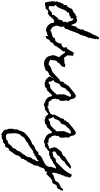

<svg xmlns="http://www.w3.org/2000/svg" viewBox="758 -1758 1765 3382"><g transform="rotate(90 1641.0 -67.5)"><path d="M753.9 -212.9Q732.4 -164.1 714.8 -137.2Q697.3 -110.4 676.3 -92.8Q655.3 -75.2 627.9 -60.1Q600.6 -44.9 560.5 -17.6Q543.9 -16.6 524.4 -10.3Q504.9 -3.9 491.2 6.8Q461.9 3.9 437.5 -5.9Q413.1 -15.6 391.6 -37.1Q386.7 -42 382.8 -47.9Q378.9 -53.7 374 -58.6Q363.3 -71.3 360.4 -81.1Q357.4 -90.8 355.5 -106.4Q351.6 -128.9 343.8 -138.7Q335.9 -148.4 313.5 -128.9L304.7 -136.7L302.7 -134.8Q293.9 -127.9 288.6 -123Q283.2 -118.2 277.8 -112.8Q272.5 -107.4 267.6 -101.6Q262.7 -95.7 255.9 -86.9Q244.1 -72.3 230 -56.6Q215.8 -41 197.3 -35.2Q194.3 -32.2 192.4 -29.8Q190.4 -27.3 185.5 -26.4Q179.7 -24.4 171.9 -27.3Q164.1 -30.3 159.2 -35.2Q148.4 -35.2 140.1 -29.8Q131.8 -24.4 124.5 -16.1Q117.2 -7.8 110.8 1Q104.5 9.8 96.7 15.6Q81.1 9.8 67.9 13.7Q54.7 17.6 42 21Q29.3 24.4 16.6 23.9Q3.9 23.4 -8.8 8.8Q-14.6 -20.5 -18.6 -44.9Q-22.5 -65.4 -25.4 -84Q-28.3 -102.5 -28.3 -106.4Q-23.4 -111.3 -23.9 -119.6Q-24.4 -127.9 -26.4 -133.8Q-28.3 -134.8 -28.3 -135.7Q-28.3 -136.7 -30.3 -137.7Q-25.4 -141.6 -22.9 -147.5Q-20.5 -153.3 -15.6 -157.2Q-18.6 -165 -22.5 -174.8Q-26.4 -184.6 -26.4 -194.3Q-23.4 -202.1 -21 -203.1Q-18.6 -204.1 -9.8 -206.1Q-10.7 -210.9 -12.2 -215.3Q-13.7 -219.7 -12.7 -224.6Q-12.7 -234.4 -8.3 -241.7Q-3.9 -249 1 -256.3Q5.9 -263.7 9.8 -272.5Q13.7 -281.2 13.7 -293V-297.9Q28.3 -297.9 33.2 -306.2Q38.1 -314.5 39.1 -325.2Q40 -335.9 40 -346.7Q40 -357.4 45.9 -362.3Q49.8 -366.2 53.2 -365.7Q56.6 -365.2 61.5 -365.2Q67.4 -372.1 69.3 -375.5Q71.3 -378.9 68.4 -388.7Q75.2 -388.7 79.1 -391.6Q83 -394.5 85.4 -399.4Q87.9 -404.3 90.3 -409.2Q92.8 -414.1 96.7 -418Q96.7 -442.4 109.4 -452.1Q122.1 -461.9 138.2 -468.3Q154.3 -474.6 170.4 -483.4Q186.5 -492.2 194.3 -514.6Q207 -506.8 215.8 -513.2Q224.6 -519.5 232.4 -526.9Q240.2 -534.2 250 -536.6Q259.8 -539.1 274.4 -523.4Q280.3 -542 298.3 -543Q316.4 -543.9 331.1 -535.2V-534.2H332Q347.7 -531.2 355.5 -519Q363.3 -506.8 368.7 -491.7Q374 -476.6 380.4 -461.9Q386.7 -447.3 398.4 -438.5Q404.3 -463.9 409.7 -490.2Q415 -516.6 427.7 -540Q436.5 -529.3 446.3 -536.1L445.3 -538.1Q445.3 -553.7 451.7 -566.4Q458 -579.1 464.4 -591.3Q470.7 -603.5 472.2 -616.7Q473.6 -629.9 462.9 -646.5Q479.5 -651.4 486.8 -665Q494.1 -678.7 498.5 -694.8Q502.9 -710.9 508.3 -727.5Q513.7 -744.1 525.4 -755.9Q525.4 -758.8 524.9 -761.7Q524.4 -764.6 524.4 -767.6Q525.4 -775.4 530.3 -781.2Q535.2 -787.1 541 -793Q546.9 -798.8 551.3 -806.2Q555.7 -813.5 554.7 -824.2Q564.5 -836.9 572.3 -857.9Q580.1 -878.9 588.9 -897.5Q597.7 -916 609.4 -925.3Q621.1 -934.6 639.6 -923.8Q643.6 -912.1 642.6 -902.8Q641.6 -893.6 631.8 -883.8Q637.7 -877.9 640.6 -874Q637.7 -843.8 629.4 -814Q621.1 -784.2 613.3 -755.9Q615.2 -753.9 617.2 -752Q619.1 -750 621.1 -748Q604.5 -724.6 594.2 -701.2Q584 -677.7 576.2 -650.4Q573.2 -639.6 570.8 -627.9Q568.4 -616.2 564.5 -606.4Q559.6 -596.7 552.7 -585.4Q545.9 -574.2 541 -563.5Q530.3 -541 522 -518.1Q513.7 -495.1 505.9 -471.7Q496.1 -443.4 485.8 -416Q475.6 -388.7 460.9 -362.3V-346.7Q460 -335.9 454.1 -331.5Q448.2 -327.1 440.9 -323.7Q433.6 -320.3 426.8 -314Q419.9 -307.6 417 -293V-292L418 -291Q427.7 -269.5 422.4 -251.5Q417 -233.4 410.2 -216.3Q403.3 -199.2 400.9 -182.6Q398.4 -166 414.1 -148.4Q413.1 -128.9 421.9 -117.7Q430.7 -106.4 442.4 -98.6Q454.1 -90.8 466.3 -84.5Q478.5 -78.1 484.4 -68.4Q494.1 -78.1 505.4 -83.5Q516.6 -88.9 527.8 -91.8Q539.1 -94.7 550.3 -97.2Q561.5 -99.6 572.3 -103.5Q597.7 -110.4 607.4 -120.1Q617.2 -129.9 617.2 -132.8Q618.2 -146.5 627.4 -150.4Q636.7 -154.3 648.9 -155.8Q661.1 -157.2 673.3 -160.2Q685.5 -163.1 691.4 -174.8Q702.1 -173.8 710.4 -182.1Q718.8 -190.4 725.6 -199.2Q732.4 -208 739.3 -213.9Q746.1 -219.7 753.9 -212.9ZM352.5 -363.3Q336.9 -375 331.5 -390.1Q326.2 -405.3 322.8 -420.9Q319.3 -436.5 314 -450.7Q308.6 -464.8 293 -474.6L291 -475.6Q290 -475.6 280.3 -473.6Q270.5 -471.7 268.6 -470.7Q276.4 -463.9 278.3 -459Q280.3 -454.1 278.8 -449.2Q277.3 -444.3 273.9 -439Q270.5 -433.6 268.6 -425.8Q266.6 -423.8 260.7 -427.2Q254.9 -430.7 252 -432.6Q238.3 -412.1 213.4 -405.8Q188.5 -399.4 166 -393.6Q168 -388.7 169.9 -384.8Q171.9 -380.9 173.8 -376Q144.5 -356.4 131.3 -328.6Q118.2 -300.8 107.9 -271Q97.7 -241.2 83.5 -213.4Q69.3 -185.5 40 -166Q44.9 -158.2 46.9 -150.4Q48.8 -142.6 59.6 -138.7Q62.5 -127.9 62 -116.7Q61.5 -105.5 59.6 -94.7Q57.6 -84 57.1 -72.8Q56.6 -61.5 59.6 -49.8L61.5 -47.9Q91.8 -37.1 108.9 -45.9Q126 -54.7 139.2 -68.4Q152.3 -82 168 -93.8Q183.6 -105.5 211.9 -99.6L215.8 -105.5Q213.9 -110.4 212.9 -114.3Q211.9 -118.2 211.9 -123Q212.9 -133.8 217.8 -140.1Q222.7 -146.5 230.5 -154.3Q237.3 -162.1 243.7 -170.9Q250 -179.7 255.9 -189.5Q261.7 -198.2 269.5 -204.6Q277.3 -210.9 290 -206.1L308.6 -276.4Q309.6 -281.2 317.9 -285.2Q326.2 -289.1 332.5 -293.9Q338.9 -298.8 340.3 -306.6Q341.8 -314.5 329.1 -327.1Q331.1 -331.1 332 -336.9Q333 -342.8 335 -347.7Q336.9 -352.5 339.8 -355.5Q342.8 -358.4 349.6 -356.4Z M1368.2 -193.4Q1345.7 -182.6 1337.9 -167Q1330.1 -151.4 1325.7 -134.8Q1321.3 -118.2 1314.9 -103Q1308.6 -87.9 1288.1 -78.1Q1283.2 -60.5 1269 -53.7Q1254.9 -46.9 1239.3 -41.5Q1223.6 -36.1 1211.4 -27.3Q1199.2 -18.6 1199.2 2.9Q1179.7 13.7 1156.7 22.5Q1133.8 31.2 1108.9 35.6Q1084 40 1059.6 39.1Q1035.2 38.1 1013.7 29.3Q999 22.5 985.4 11.7Q980.5 7.8 976.1 5.4Q971.7 2.9 966.8 -2Q955.1 -13.7 947.3 -29.3Q939.5 -44.9 934.6 -62.5Q929.7 -80.1 926.8 -97.7Q923.8 -115.2 921.9 -130.9L958 -228.5Q929.7 -251 912.1 -280.8Q894.5 -310.5 869.1 -335.9Q864.3 -329.1 856.4 -324.2Q848.6 -319.3 850.6 -308.6L860.4 -299.8Q828.1 -264.6 795.4 -220.2Q762.7 -175.8 744.1 -130.9Q722.7 -131.8 713.9 -120.6Q705.1 -109.4 699.2 -95.2Q693.4 -81.1 684.6 -69.3Q675.8 -57.6 655.3 -59.6Q650.4 -48.8 645.5 -36.6Q640.6 -24.4 633.8 -13.7Q627 -2.9 617.2 4.4Q607.4 11.7 592.8 11.7Q585 3.9 584 -4.9Q583 -13.7 585.9 -22.9Q588.9 -32.2 593.8 -41.5Q598.6 -50.8 600.6 -59.6Q608.4 -87.9 628.9 -110.8Q649.4 -133.8 669.9 -156.7Q690.4 -179.7 705.1 -205.1Q719.7 -230.5 716.8 -264.6Q729.5 -265.6 742.7 -270Q755.9 -274.4 767.1 -281.7Q778.3 -289.1 784.7 -300.3Q791 -311.5 789.1 -327.1Q781.2 -331.1 780.3 -338.4Q779.3 -345.7 780.3 -353.5Q801.8 -360.4 814.9 -377.4Q828.1 -394.5 838.9 -414.1Q849.6 -433.6 859.9 -453.6Q870.1 -473.6 886.7 -488.3Q900.4 -480.5 914.1 -475.1Q927.7 -469.7 940.4 -460.9Q931.6 -449.2 929.7 -438.5Q927.7 -427.7 927.7 -416.5Q927.7 -405.3 927.7 -394.5Q927.7 -383.8 921.9 -372.1Q937.5 -358.4 948.2 -339.8Q959 -321.3 975.6 -308.6Q987.3 -317.4 1002 -317.9Q1016.6 -318.4 1031.7 -317.9Q1046.9 -317.4 1060.5 -319.8Q1074.2 -322.3 1083 -335.9Q1086.9 -332 1094.7 -332Q1102.5 -332 1110.4 -332Q1118.2 -332 1124 -329.6Q1129.9 -327.1 1130.9 -320.3Q1131.8 -312.5 1130.4 -309.6Q1128.9 -306.6 1127 -299.8Q1125 -292 1126 -292Q1127 -292 1124 -285.2Q1119.1 -272.5 1107.9 -263.7Q1096.7 -254.9 1085.4 -246.6Q1074.2 -238.3 1064.9 -228Q1055.7 -217.8 1055.7 -202.1Q1034.2 -194.3 1025.4 -179.2Q1016.6 -164.1 1013.7 -145Q1010.7 -126 1009.8 -106Q1008.8 -85.9 1002.9 -69.3L1011.7 -59.6L1019.5 -69.3Q1033.2 -49.8 1052.2 -44.9Q1071.3 -40 1091.8 -42Q1101.6 -56.6 1114.7 -65.4Q1127.9 -74.2 1143.1 -80.1Q1158.2 -85.9 1174.3 -90.8Q1190.4 -95.7 1205.1 -102.5Q1216.8 -108.4 1225.1 -115.2Q1233.4 -122.1 1243.2 -130.9Q1272.5 -158.2 1301.3 -184.6Q1330.1 -210.9 1359.4 -238.3Q1365.2 -238.3 1367.2 -232.4Q1369.1 -226.6 1369.1 -219.2Q1369.1 -211.9 1368.7 -204.6Q1368.2 -197.3 1368.2 -193.4Z M1997.1 -102.5Q1983.4 -79.1 1976.1 -64.9Q1968.8 -50.8 1961.4 -41.5Q1954.1 -32.2 1944.8 -24.9Q1935.5 -17.6 1918.9 -6.8Q1908.2 2.9 1897.5 9.8Q1888.7 16.6 1880.4 21.5Q1872.1 26.4 1867.2 26.4Q1865.2 26.4 1863.3 25.9Q1861.3 25.4 1859.4 25.4Q1853.5 25.4 1848.1 25.9Q1842.8 26.4 1838.9 18.6Q1835.9 21.5 1834 25.4Q1832 29.3 1830.1 32.7Q1828.1 36.1 1824.7 38.1Q1821.3 40 1815.4 38.1L1810.5 32.2L1795.9 44.9Q1768.6 31.2 1743.7 22Q1718.8 12.7 1699.2 0Q1679.7 -12.7 1666 -32.7Q1652.3 -52.7 1646.5 -87.9Q1641.6 -93.8 1635.7 -98.1Q1629.9 -102.5 1622.1 -100.6Q1612.3 -84 1598.6 -72.3Q1585 -60.5 1571.3 -46.9Q1566.4 -42 1563.5 -36.1Q1560.5 -30.3 1555.7 -25.4Q1547.9 -16.6 1537.1 -13.2Q1526.4 -9.8 1515.6 -6.8Q1504.9 -3.9 1495.6 2.9Q1486.3 9.8 1482.4 26.4Q1470.7 19.5 1459 22.5Q1450.2 24.4 1440.4 26.9Q1430.7 29.3 1421.4 29.8Q1412.1 30.3 1403.3 27.3Q1394.5 24.4 1387.7 14.6Q1374 20.5 1362.3 14.2Q1350.6 7.8 1340.3 -3.4Q1330.1 -14.6 1320.3 -27.3Q1310.5 -40 1301.8 -45.9Q1295.9 -61.5 1302.2 -72.8Q1308.6 -84 1315.9 -94.2Q1323.2 -104.5 1326.2 -114.7Q1329.1 -125 1317.4 -139.6Q1327.1 -154.3 1335 -170.4Q1342.8 -186.5 1351.1 -202.6Q1359.4 -218.8 1368.7 -233.9Q1377.9 -249 1391.6 -259.8Q1385.7 -266.6 1385.7 -272.9Q1385.7 -279.3 1388.7 -285.6Q1391.6 -292 1395.5 -298.3Q1399.4 -304.7 1401.4 -310.5L1429.7 -324.2L1422.9 -347.7Q1433.6 -345.7 1439 -348.6Q1444.3 -351.6 1446.8 -357.4Q1449.2 -363.3 1450.7 -370.6Q1452.1 -377.9 1455.1 -383.8Q1460 -392.6 1469.7 -396.5Q1490.2 -412.1 1510.3 -429.7Q1530.3 -447.3 1550.3 -463.9Q1570.3 -480.5 1591.8 -495.6Q1613.3 -510.7 1638.7 -521.5Q1656.2 -518.6 1666.5 -510.7Q1676.8 -502.9 1682.1 -492.2Q1687.5 -481.4 1690.4 -468.3Q1693.4 -455.1 1696.3 -442.4Q1701.2 -425.8 1708 -414.1Q1714.8 -402.3 1731.4 -394.5Q1717.8 -371.1 1720.7 -348.1Q1723.6 -325.2 1726.6 -299.8Q1729.5 -276.4 1726.1 -253.9Q1722.7 -231.4 1697.3 -213.9Q1695.3 -207 1696.3 -199.2Q1697.3 -191.4 1697.3 -183.6Q1697.3 -175.8 1694.3 -168.9Q1691.4 -162.1 1683.6 -158.2Q1692.4 -147.5 1692.9 -136.7Q1693.4 -126 1693.8 -116.2Q1694.3 -106.4 1698.7 -98.6Q1703.1 -90.8 1719.7 -86.9Q1722.7 -74.2 1725.1 -67.9Q1727.5 -61.5 1731 -57.6Q1734.4 -53.7 1740.2 -50.3Q1746.1 -46.9 1755.9 -40Q1763.7 -38.1 1773.4 -40Q1783.2 -42 1789.1 -34.2Q1793.9 -39.1 1800.8 -39.6Q1807.6 -40 1813.5 -39.1L1826.2 -17.6Q1836.9 -25.4 1850.6 -31.2Q1864.3 -37.1 1877 -41Q1891.6 -44.9 1906.2 -47.9ZM1622.1 -436.5Q1613.3 -428.7 1600.6 -420.9Q1587.9 -413.1 1575.7 -404.3Q1563.5 -395.5 1554.7 -385.3Q1545.9 -375 1543.9 -361.3Q1521.5 -357.4 1512.7 -342.8Q1503.9 -328.1 1498 -310.5Q1492.2 -293 1485.4 -275.9Q1478.5 -258.8 1460.9 -249Q1455.1 -245.1 1450.2 -245.1Q1451.2 -245.1 1444.3 -241.2Q1433.6 -233.4 1425.8 -221.7Q1418 -210 1412.6 -196.3Q1407.2 -182.6 1402.8 -168.5Q1398.4 -154.3 1394.5 -142.6Q1380.9 -140.6 1374 -136.7Q1367.2 -132.8 1365.7 -128.4Q1364.3 -124 1366.2 -118.2Q1368.2 -112.3 1372.1 -105.5Q1376 -99.6 1380.4 -91.8Q1384.8 -84 1387.7 -76.2Q1390.6 -68.4 1391.1 -60.5Q1391.6 -52.7 1386.7 -45.9Q1400.4 -35.2 1413.1 -41.5Q1425.8 -47.9 1436.5 -55.7Q1440.4 -58.6 1444.8 -62Q1449.2 -65.4 1454.1 -67.4Q1476.6 -62.5 1495.1 -70.3Q1513.7 -78.1 1529.3 -91.8Q1544.9 -105.5 1559.6 -121.1Q1574.2 -136.7 1588.9 -148.4L1581.1 -156.2Q1598.6 -161.1 1606 -169.4Q1613.3 -177.7 1615.2 -188.5Q1617.2 -199.2 1615.2 -211.4Q1613.3 -223.6 1612.3 -237.3Q1611.3 -245.1 1611.8 -252.4Q1612.3 -259.8 1615.2 -267.6Q1607.4 -290 1612.8 -310.5Q1618.2 -331.1 1627.4 -350.1Q1636.7 -369.1 1645.5 -388.7Q1654.3 -408.2 1654.3 -429.7Z M2645.5 -102.5Q2631.8 -79.1 2624.5 -64.9Q2617.2 -50.8 2609.9 -41.5Q2602.5 -32.2 2593.3 -24.9Q2584 -17.6 2567.4 -6.8Q2556.6 2.9 2545.9 9.8Q2537.1 16.6 2528.8 21.5Q2520.5 26.4 2515.6 26.4Q2513.7 26.4 2511.7 25.9Q2509.8 25.4 2507.8 25.4Q2502 25.4 2496.6 25.9Q2491.2 26.4 2487.3 18.6Q2484.4 21.5 2482.4 25.4Q2480.5 29.3 2478.5 32.7Q2476.6 36.1 2473.1 38.1Q2469.7 40 2463.9 38.1L2459 32.2L2444.3 44.9Q2417 31.2 2392.1 22Q2367.2 12.7 2347.7 0Q2328.1 -12.7 2314.5 -32.7Q2300.8 -52.7 2294.9 -87.9Q2290 -93.8 2284.2 -98.1Q2278.3 -102.5 2270.5 -100.6Q2260.7 -84 2247.1 -72.3Q2233.4 -60.5 2219.7 -46.9Q2214.8 -42 2211.9 -36.1Q2209 -30.3 2204.1 -25.4Q2196.3 -16.6 2185.5 -13.2Q2174.8 -9.8 2164.1 -6.8Q2153.3 -3.9 2144 2.9Q2134.8 9.8 2130.9 26.4Q2119.1 19.5 2107.4 22.5Q2098.6 24.4 2088.9 26.9Q2079.1 29.3 2069.8 29.8Q2060.5 30.3 2051.8 27.3Q2043 24.4 2036.1 14.6Q2022.5 20.5 2010.7 14.2Q1999 7.8 1988.8 -3.4Q1978.5 -14.6 1968.8 -27.3Q1959 -40 1950.2 -45.9Q1944.3 -61.5 1950.7 -72.8Q1957 -84 1964.4 -94.2Q1971.7 -104.5 1974.6 -114.7Q1977.5 -125 1965.8 -139.6Q1975.6 -154.3 1983.4 -170.4Q1991.2 -186.5 1999.5 -202.6Q2007.8 -218.8 2017.1 -233.9Q2026.4 -249 2040 -259.8Q2034.2 -266.6 2034.2 -272.9Q2034.2 -279.3 2037.1 -285.6Q2040 -292 2043.9 -298.3Q2047.9 -304.7 2049.8 -310.5L2078.1 -324.2L2071.3 -347.7Q2082 -345.7 2087.4 -348.6Q2092.8 -351.6 2095.2 -357.4Q2097.7 -363.3 2099.1 -370.6Q2100.6 -377.9 2103.5 -383.8Q2108.4 -392.6 2118.2 -396.5Q2138.7 -412.1 2158.7 -429.7Q2178.7 -447.3 2198.7 -463.9Q2218.8 -480.5 2240.2 -495.6Q2261.7 -510.7 2287.1 -521.5Q2304.7 -518.6 2314.9 -510.7Q2325.2 -502.9 2330.6 -492.2Q2335.9 -481.4 2338.9 -468.3Q2341.8 -455.1 2344.7 -442.4Q2349.6 -425.8 2356.4 -414.1Q2363.3 -402.3 2379.9 -394.5Q2366.2 -371.1 2369.1 -348.1Q2372.1 -325.2 2375 -299.8Q2377.9 -276.4 2374.5 -253.9Q2371.1 -231.4 2345.7 -213.9Q2343.8 -207 2344.7 -199.2Q2345.7 -191.4 2345.7 -183.6Q2345.7 -175.8 2342.8 -168.9Q2339.8 -162.1 2332 -158.2Q2340.8 -147.5 2341.3 -136.7Q2341.8 -126 2342.3 -116.2Q2342.8 -106.4 2347.2 -98.6Q2351.6 -90.8 2368.2 -86.9Q2371.1 -74.2 2373.5 -67.9Q2376 -61.5 2379.4 -57.6Q2382.8 -53.7 2388.7 -50.3Q2394.5 -46.9 2404.3 -40Q2412.1 -38.1 2421.9 -40Q2431.6 -42 2437.5 -34.2Q2442.4 -39.1 2449.2 -39.6Q2456.1 -40 2461.9 -39.1L2474.6 -17.6Q2485.4 -25.4 2499 -31.2Q2512.7 -37.1 2525.4 -41Q2540 -44.9 2554.7 -47.9ZM2270.5 -436.5Q2261.7 -428.7 2249 -420.9Q2236.3 -413.1 2224.1 -404.3Q2211.9 -395.5 2203.1 -385.3Q2194.3 -375 2192.4 -361.3Q2169.9 -357.4 2161.1 -342.8Q2152.3 -328.1 2146.5 -310.5Q2140.6 -293 2133.8 -275.9Q2127 -258.8 2109.4 -249Q2103.5 -245.1 2098.6 -245.1Q2099.6 -245.1 2092.8 -241.2Q2082 -233.4 2074.2 -221.7Q2066.4 -210 2061 -196.3Q2055.7 -182.6 2051.3 -168.5Q2046.9 -154.3 2043 -142.6Q2029.3 -140.6 2022.5 -136.7Q2015.6 -132.8 2014.2 -128.4Q2012.7 -124 2014.6 -118.2Q2016.6 -112.3 2020.5 -105.5Q2024.4 -99.6 2028.8 -91.8Q2033.2 -84 2036.1 -76.2Q2039.1 -68.4 2039.6 -60.5Q2040 -52.7 2035.2 -45.9Q2048.8 -35.2 2061.5 -41.5Q2074.2 -47.9 2085 -55.7Q2088.9 -58.6 2093.3 -62Q2097.7 -65.4 2102.5 -67.4Q2125 -62.5 2143.6 -70.3Q2162.1 -78.1 2177.7 -91.8Q2193.4 -105.5 2208 -121.1Q2222.7 -136.7 2237.3 -148.4L2229.5 -156.2Q2247.1 -161.1 2254.4 -169.4Q2261.7 -177.7 2263.7 -188.5Q2265.6 -199.2 2263.7 -211.4Q2261.7 -223.6 2260.7 -237.3Q2259.8 -245.1 2260.3 -252.4Q2260.7 -259.8 2263.7 -267.6Q2255.9 -290 2261.2 -310.5Q2266.6 -331.1 2275.9 -350.1Q2285.2 -369.1 2293.9 -388.7Q2302.7 -408.2 2302.7 -429.7Z M3311.5 -279.3Q3300.8 -265.6 3294.9 -249Q3289.1 -232.4 3280.8 -217.8Q3272.5 -203.1 3260.3 -193.4Q3248 -183.6 3226.6 -184.6Q3210.9 -178.7 3203.6 -163.6Q3196.3 -148.4 3189.5 -133.3Q3182.6 -118.2 3171.9 -108.9Q3161.1 -99.6 3139.6 -106.4Q3112.3 -94.7 3090.3 -75.7Q3068.4 -56.6 3048.8 -36.1Q3042 -29.3 3033.2 -19Q3024.4 -8.8 3016.6 -3.9Q3009.8 0 3002.9 -2.9Q2996.1 -5.9 2990.2 -9.3Q2984.4 -12.7 2979 -12.7Q2973.6 -12.7 2969.7 -3.9Q2976.6 9.8 2972.7 15.1Q2968.8 20.5 2960 23.4Q2951.2 26.4 2941.4 28.3Q2931.6 30.3 2925.8 35.2Q2914.1 45.9 2909.2 61.5Q2904.3 77.1 2900.4 92.8Q2896.5 108.4 2889.2 122.6Q2881.8 136.7 2865.2 144.5Q2875 151.4 2873.5 158.2Q2872.1 165 2868.2 172.4Q2864.3 179.7 2862.8 186.5Q2861.3 193.4 2870.1 200.2Q2855.5 218.8 2844.2 240.2Q2833 261.7 2822.3 283.7Q2811.5 305.7 2799.3 326.7Q2787.1 347.7 2768.6 364.3L2771.5 387.7Q2756.8 383.8 2753.4 388.7Q2750 393.6 2750 402.3Q2750 411.1 2750.5 420.4Q2751 429.7 2744.1 434.6Q2741.2 438.5 2737.8 440.4Q2734.4 442.4 2731.4 445.3Q2700.2 468.8 2688.5 504.9Q2686.5 510.7 2685.5 516.6Q2684.6 522.5 2682.6 529.3Q2677.7 543 2667 557.6Q2656.2 572.3 2643.6 587.9Q2630.9 603.5 2619.1 620.6Q2607.4 637.7 2600.6 655.3Q2585 653.3 2575.7 658.7Q2566.4 664.1 2560.5 673.3Q2554.7 682.6 2550.8 693.4Q2546.9 704.1 2540.5 712.4Q2534.2 720.7 2523.9 725.1Q2513.7 729.5 2497.1 724.6L2453.1 764.6Q2441.4 757.8 2430.2 761.7Q2418.9 765.6 2407.7 772.5Q2396.5 779.3 2385.3 783.2Q2374 787.1 2361.3 780.3Q2354.5 788.1 2349.6 788.6Q2344.7 789.1 2337.9 780.3L2323.2 795.9Q2311.5 786.1 2294.4 777.8Q2277.3 769.5 2262.7 759.3Q2248 749 2239.3 735.8Q2230.5 722.7 2236.3 702.1Q2234.4 696.3 2230 689.5Q2225.6 682.6 2222.7 675.3Q2219.7 668 2218.8 660.6Q2217.8 653.3 2222.7 647.5Q2213.9 630.9 2216.3 613.8Q2218.8 596.7 2223.6 580.1Q2228.5 563.5 2231.4 546.9Q2234.4 530.3 2225.6 513.7Q2237.3 504.9 2242.7 491.2Q2248 477.5 2252.4 462.9Q2256.8 448.2 2261.7 434.6Q2266.6 420.9 2278.3 412.1L2277.3 396.5Q2323.2 347.7 2374.5 307.1Q2425.8 266.6 2490.2 247.1Q2502.9 224.6 2523.4 214.4Q2543.9 204.1 2564.9 195.8Q2585.9 187.5 2603.5 175.3Q2621.1 163.1 2629.9 136.7Q2634.8 147.5 2639.6 146Q2644.5 144.5 2649.9 141.1Q2655.3 137.7 2660.2 136.2Q2665 134.8 2669.9 144.5Q2679.7 115.2 2701.7 97.7Q2723.6 80.1 2750.5 66.9Q2777.3 53.7 2804.7 41.5Q2832 29.3 2853 11.7Q2874 -5.9 2884.8 -31.7Q2895.5 -57.6 2889.6 -98.6Q2898.4 -104.5 2901.4 -113.8Q2904.3 -123 2905.8 -132.8Q2907.2 -142.6 2910.2 -150.4Q2913.1 -158.2 2922.9 -161.1Q2916 -171.9 2906.2 -170.9Q2896.5 -169.9 2886.2 -165Q2876 -160.2 2867.2 -155.3Q2858.4 -150.4 2852.5 -153.3Q2849.6 -139.6 2840.3 -133.8Q2831.1 -127.9 2820.3 -123.5Q2809.6 -119.1 2797.9 -114.3Q2786.1 -109.4 2779.3 -98.6Q2770.5 -102.5 2763.2 -95.2Q2755.9 -87.9 2748.5 -79.6Q2741.2 -71.3 2732.4 -67.4Q2723.6 -63.5 2711.9 -75.2Q2706.1 -59.6 2692.9 -54.7Q2679.7 -49.8 2664.1 -49.8Q2648.4 -49.8 2632.3 -51.8Q2616.2 -53.7 2603.5 -50.8L2586.9 -67.4Q2585 -62.5 2580.6 -59.6Q2576.2 -56.6 2571.3 -58.6Q2563.5 -75.2 2556.2 -94.2Q2548.8 -113.3 2546.4 -132.3Q2543.9 -151.4 2549.8 -169.4Q2555.7 -187.5 2573.2 -201.2Q2600.6 -251 2644.5 -279.3Q2649.4 -275.4 2655.3 -276.9Q2661.1 -278.3 2667.5 -281.7Q2673.8 -285.2 2679.7 -289.6Q2685.5 -293.9 2690.4 -294.9Q2693.4 -305.7 2701.7 -315.4Q2710 -325.2 2720.2 -333Q2730.5 -340.8 2741.7 -347.2Q2752.9 -353.5 2762.7 -358.4Q2781.2 -367.2 2797.4 -380.4Q2813.5 -393.6 2830.1 -405.8Q2846.7 -418 2864.3 -426.8Q2881.8 -435.5 2904.3 -435.5L2921.9 -419.9Q2905.3 -410.2 2893.1 -396Q2880.9 -381.8 2868.2 -367.7Q2855.5 -353.5 2840.8 -341.8Q2826.2 -330.1 2804.7 -326.2Q2787.1 -292 2757.3 -268.1Q2727.5 -244.1 2696.3 -223.6Q2696.3 -209 2687.5 -200.2Q2678.7 -191.4 2667 -184.6Q2655.3 -177.7 2643.6 -172.4Q2631.8 -167 2624.5 -158.7Q2617.2 -150.4 2617.2 -138.2Q2617.2 -126 2629.9 -106.4Q2641.6 -112.3 2658.2 -114.3Q2674.8 -116.2 2690.4 -119.6Q2706.1 -123 2718.3 -130.4Q2730.5 -137.7 2735.4 -153.3Q2749 -165 2764.6 -168Q2780.3 -170.9 2796.9 -168.9Q2829.1 -204.1 2861.8 -233.9Q2894.5 -263.7 2923.8 -294.9Q2953.1 -326.2 2978 -361.8Q3002.9 -397.5 3021.5 -444.3Q3041 -450.2 3056.6 -439.5Q3072.3 -428.7 3079.1 -412.1Q3077.1 -400.4 3072.8 -390.1Q3068.4 -379.9 3064.9 -370.6Q3061.5 -361.3 3060.1 -350.6Q3058.6 -339.8 3063.5 -326.2Q3055.7 -328.1 3051.3 -321.3Q3046.9 -314.5 3042 -309.6Q3044.9 -296.9 3041 -286.6Q3037.1 -276.4 3031.2 -267.1Q3025.4 -257.8 3021 -247.1Q3016.6 -236.3 3018.6 -223.6Q3004.9 -198.2 2998.5 -170.4Q2992.2 -142.6 2990.2 -114.3L3007.8 -98.6Q3020.5 -117.2 3039.6 -125Q3058.6 -132.8 3078.1 -138.2Q3097.7 -143.6 3116.2 -150.9Q3134.8 -158.2 3148.4 -176.8Q3154.3 -205.1 3172.9 -217.3Q3191.4 -229.5 3211.9 -238.3Q3232.4 -247.1 3251.5 -258.3Q3270.5 -269.5 3278.3 -294.9H3302.7Q3300.8 -290 3304.7 -286.1Q3308.6 -282.2 3311.5 -279.3ZM2771.5 153.3Q2761.7 159.2 2750 164.1Q2738.3 168.9 2726.6 174.8Q2714.8 180.7 2705.1 188.5Q2695.3 196.3 2690.4 208Q2679.7 202.1 2670.4 207.5Q2661.1 212.9 2652.3 220.2Q2643.6 227.5 2634.3 232.4Q2625 237.3 2614.3 231.4Q2595.7 243.2 2578.6 256.8Q2561.5 270.5 2543.9 283.7Q2526.4 296.9 2507.3 308.1Q2488.3 319.3 2466.8 325.2Q2456.1 342.8 2438.5 353Q2420.9 363.3 2402.8 373Q2384.8 382.8 2370.1 396.5Q2355.5 410.2 2351.6 434.6Q2321.3 454.1 2310.1 484.9Q2298.8 515.6 2297.9 550.3Q2296.9 585 2300.8 620.6Q2304.7 656.2 2304.7 685.5Q2317.4 700.2 2330.1 706.1Q2342.8 711.9 2356.4 711.9Q2370.1 711.9 2384.3 708.5Q2398.4 705.1 2415 702.1Q2418.9 687.5 2429.2 683.1Q2439.5 678.7 2450.7 676.8Q2461.9 674.8 2471.2 671.4Q2480.5 668 2481.4 655.3L2490.2 663.1Q2491.2 647.5 2499 637.2Q2506.8 627 2517.6 618.2Q2528.3 609.4 2540.5 601.6Q2552.7 593.8 2561.5 584Q2559.6 565.4 2568.4 552.7Q2577.1 540 2587.9 529.3Q2598.6 518.6 2606.9 505.9Q2615.2 493.2 2613.3 473.6Q2623 469.7 2627 460.9Q2630.9 452.1 2634.8 444.3Q2638.7 436.5 2645 432.6Q2651.4 428.7 2665 434.6Q2651.4 423.8 2653.8 418Q2656.2 412.1 2663.1 407.7Q2669.9 403.3 2675.8 397.5Q2681.6 391.6 2675.8 379.9Q2699.2 370.1 2706.1 351.6Q2712.9 333 2716.3 312Q2719.7 291 2726.6 271Q2733.4 251 2756.8 239.3Q2754.9 221.7 2763.2 208.5Q2771.5 195.3 2779.8 183.6Q2788.1 171.9 2791.5 159.2Q2794.9 146.5 2784.2 128.9Z"/></g></svg>

Font: Homemade Apple
Style: Regular
Weight: 400
Designer: Font Diner, Inc
Foundry: Font Diner, Inc
Version: Version 1.000